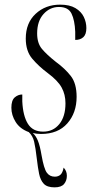

<svg xmlns="http://www.w3.org/2000/svg" viewBox="-20 -567 438 827"><path d="M157 10Q138 10 121 6Q134 17 143 38.5Q152 60 159 102Q169 159 181.5 176.5Q194 194 216 194Q231 194 240.5 185.5Q250 177 254 155Q268 169 268 190Q268 211 256 225.5Q244 240 215 240Q183 240 168.5 224.5Q154 209 148.5 182Q143 155 139 120Q133 68 127 43Q121 18 104 2Q66 -12 47.5 -41.5Q29 -71 29 -103Q29 -135 43.5 -147.5Q58 -160 76 -160Q76 -152 76 -144.5Q76 -137 76 -130Q79 -68 100 -34Q121 0 166 0Q209 0 235.5 -32.5Q262 -65 262 -122Q262 -160 245.5 -190Q229 -220 186 -252Q147 -281 119 -314Q91 -347 91 -401Q91 -468 133.5 -507.5Q176 -547 239 -547Q280 -547 305 -532Q330 -517 341 -494Q352 -471 352 -446Q352 -419 339 -407Q326 -395 304 -395Q304 -404 304 -413Q304 -422 304 -430Q302 -480 288 -508.5Q274 -537 234 -537Q195 -537 167.5 -506.5Q140 -476 140 -423Q140 -381 160.5 -356.5Q181 -332 220 -301Q261 -271 285.5 -239Q310 -207 310 -150Q310 -81 270 -35.5Q230 10 157 10Z"/></svg>

Font: Noto Serif Display ExtraCondensed Light
Style: Italic
Weight: 300
Width: 2
Italic angle: -12°
Designer: Monotype Design Team
Foundry: Monotype Imaging Inc.
Version: Version 2.009